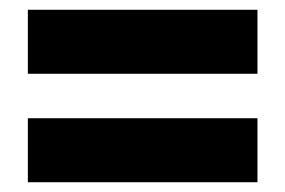

<svg xmlns="http://www.w3.org/2000/svg" viewBox="-20 -539 584 393"><path d="M37 -388H507V-519H37ZM37 -166H507V-297H37Z"/></svg>

Font: Noto Sans Kannada SemiCondensed Black
Style: Regular
Weight: 900
Width: 4
Designer: Jelle Bosma - Monotype Design Team
Foundry: Monotype Imaging Inc.
Version: Version 2.005